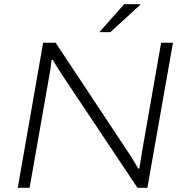

<svg xmlns="http://www.w3.org/2000/svg" viewBox="-20 -888 872 908"><path d="M64 0 184 -686H243L587 -167Q594 -157 602.5 -143Q611 -129 619.5 -115Q628 -101 633 -91H639Q642 -108 645.5 -131Q649 -154 653 -178L742 -686H798L677 0H630L279 -526Q268 -543 253 -566.5Q238 -590 230 -605L224 -604Q222 -584 218 -557.5Q214 -531 210 -512L120 0ZM450 -736 567 -868H642L643 -865L502 -736Z"/></svg>

Font: Archivo SemiExpanded Thin
Style: Italic
Weight: 250
Width: 6
Italic angle: -10°
Designer: Hector Gatti
Foundry: Omnibus-Type
Version: Version 2.001